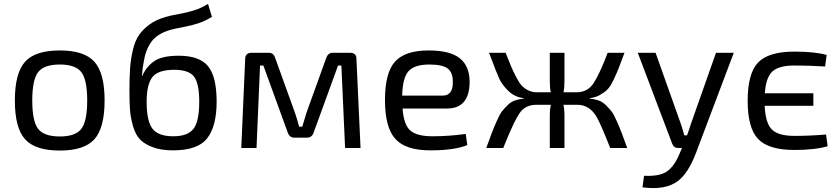

<svg xmlns="http://www.w3.org/2000/svg" viewBox="-20 -757 4295 982"><path d="M286 -499Q411 -499 463 -441Q515 -383 515 -243Q515 -103 463 -45Q411 13 286 13Q160 13 108 -45Q56 -103 56 -243Q56 -383 108 -441Q160 -499 286 -499ZM286 -427Q205 -427 175 -388Q145 -349 145 -243Q145 -137 175 -98Q205 -59 286 -59Q366 -59 396 -98Q426 -137 426 -243Q426 -349 396 -388Q366 -427 286 -427Z M1044 -737 1064 -671Q1028 -649 995 -638Q962 -627 919.5 -619Q877 -611 854 -605Q784 -585 754 -543Q724 -501 715 -440Q709 -410 706 -369H708Q728 -416 768.5 -444Q809 -472 894 -472Q1001 -472 1044.5 -418Q1088 -364 1088 -237Q1088 -112 1040 -50Q992 12 865 12Q804 12 761.5 -4Q719 -20 696 -44Q673 -68 660.5 -111.5Q648 -155 645 -193.5Q642 -232 642 -294Q642 -363 645.5 -410Q649 -457 660 -503Q671 -549 691.5 -578.5Q712 -608 745 -632Q778 -656 826 -670Q853 -678 895.5 -685.5Q938 -693 973 -704Q1008 -715 1044 -737ZM872 -400Q787 -400 758.5 -361.5Q730 -323 730 -237Q730 -137 760 -98.5Q790 -60 866 -60Q940 -60 969.5 -98Q999 -136 999 -237Q999 -331 972 -365.5Q945 -400 872 -400Z M1682 -487H1771Q1803 -487 1803 -455L1824 0H1745L1726 -422H1709L1585 -81Q1576 -53 1551 -53H1485Q1460 -53 1451 -81L1327 -422H1310L1292 0H1214L1234 -455Q1234 -487 1267 -487H1355Q1380 -487 1388 -459L1489 -179Q1499 -151 1510 -109H1526Q1540 -158 1547 -179L1648 -459Q1657 -487 1682 -487Z M2192 -60Q2276 -60 2362 -72L2370 -15Q2306 12 2181 12Q2055 12 2002 -46.5Q1949 -105 1949 -245Q1949 -386 2001 -442.5Q2053 -499 2172 -499Q2281 -499 2331 -459.5Q2381 -420 2382 -340Q2382 -202 2266 -202H2039Q2045 -118 2079 -89Q2113 -60 2192 -60ZM2176 -427Q2100 -427 2069.5 -393Q2039 -359 2037 -268H2244Q2298 -268 2296 -340Q2296 -387 2269 -407Q2242 -427 2176 -427Z M2996 -255V-253Q3022 -250 3042 -243Q3062 -236 3079.5 -218.5Q3097 -201 3108 -187Q3119 -173 3135 -136.5Q3151 -100 3159.5 -77.5Q3168 -55 3188 0H3101Q3048 -134 3028 -165Q2993 -219 2937 -221Q2935 -221 2933 -221H2862Q2867 -193 2867 -173V0H2792V-173Q2792 -193 2797 -221H2721Q2667 -220 2639 -180.5Q2611 -141 2564 -25Q2558 -9 2554 0H2467Q2487 -55 2495.5 -77.5Q2504 -100 2520 -136.5Q2536 -173 2547 -187Q2558 -201 2575.5 -218.5Q2593 -236 2613 -243Q2633 -250 2659 -253V-255Q2613 -260 2580.5 -291.5Q2548 -323 2533.5 -354.5Q2519 -386 2486 -475Q2483 -483 2481 -487H2566Q2585 -439 2594.5 -416.5Q2604 -394 2620 -363Q2636 -332 2649 -318.5Q2662 -305 2681.5 -295Q2701 -285 2725 -285H2797Q2792 -307 2792 -342V-487H2867V-342Q2867 -308 2862 -285H2929Q2984 -285 3014.5 -329.5Q3045 -374 3088 -487H3174Q3153 -431 3144 -407.5Q3135 -384 3118 -348.5Q3101 -313 3086 -298.5Q3071 -284 3048 -271Q3025 -258 2996 -255Z M3733 -487 3539 27Q3500 129 3447 169Q3383 217 3266 201L3274 142Q3353 146 3391 120Q3432 91 3459 21L3468 0H3449Q3426 0 3418 -22L3242 -487H3333L3462 -124Q3473 -91 3480 -65H3494Q3498 -75 3504.5 -95Q3511 -115 3514 -124L3642 -487Z M4205 -69 4213 -9Q4148 10 4043 10Q3911 10 3857.5 -46Q3804 -102 3804 -241Q3804 -382 3857.5 -437.5Q3911 -493 4043 -493Q4148 -493 4208 -476L4200 -417Q4113 -422 4043 -422Q3964 -422 3930.5 -391.5Q3897 -361 3892 -280H4140V-216H3891Q3895 -127 3928 -94.5Q3961 -62 4043 -62Q4121 -62 4205 -69Z"/></svg>

Font: Exo 2
Style: Regular
Weight: 400
Designer: Natanael Gama
Version: Version 1.001;PS 001.001;hotconv 1.0.70;makeotf.lib2.5.58329